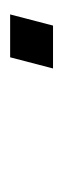

<svg xmlns="http://www.w3.org/2000/svg" viewBox="105 -603 123 373"><g transform="rotate(-90 166.5 -416.5)"><path d="M303.3 -375H220L241.7 -458.3H325Z"/></g></svg>

Font: Yulong
Style: Italic
Weight: 400
Italic angle: -14.25°
Designer: GGBotNet
Foundry: f0n7.com
Version: 1.00